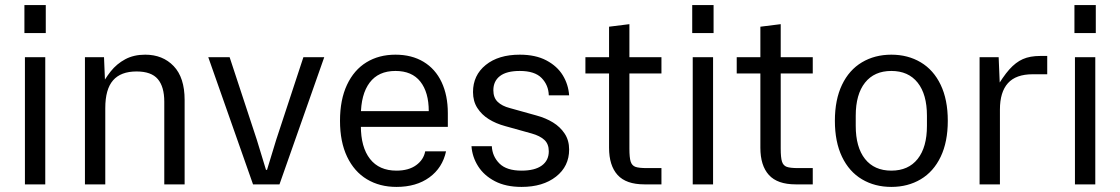

<svg xmlns="http://www.w3.org/2000/svg" viewBox="-20 -725 4405 755"><path d="M78 -500H158V0H78ZM76 -705V-595H160V-705Z M314 -500H389L394 -380L369 -371Q392 -415 415.5 -444.5Q439 -474 472.5 -492Q506 -510 551 -510Q620 -510 663 -465Q706 -420 706 -332V0H626V-325Q626 -384 600.5 -414Q575 -444 517 -444Q455 -444 424.5 -409Q394 -374 394 -300V0H314Z M799 -500H883L990 -175L1026 -57H1030L1066 -175L1173 -500H1255L1079 0H975Z M1317 -250Q1317 -333 1344.5 -391.5Q1372 -450 1421 -480Q1470 -510 1535 -510Q1599 -510 1645.5 -482Q1692 -454 1716.5 -402Q1741 -350 1741 -280V-226H1370V-288H1666Q1666 -362 1633 -404Q1600 -446 1535 -446Q1468 -446 1433.5 -400Q1399 -354 1399 -270V-230Q1399 -146 1435 -100Q1471 -54 1539 -54Q1587 -54 1616.5 -75.5Q1646 -97 1652 -130H1734Q1720 -65 1668.5 -27.5Q1617 10 1539 10Q1473 10 1423 -20Q1373 -50 1345 -108.5Q1317 -167 1317 -250Z M1840 -363Q1840 -429 1890 -469.5Q1940 -510 2024 -510Q2086 -510 2128.5 -487.5Q2171 -465 2193 -429Q2215 -393 2218 -350H2138Q2137 -390 2110 -418Q2083 -446 2024 -446Q1972 -446 1946 -426Q1920 -406 1920 -370Q1920 -341 1937 -324.5Q1954 -308 1985 -300L2089 -271Q2126 -261 2154.5 -243.5Q2183 -226 2200.5 -199.5Q2218 -173 2218 -137Q2218 -71 2166.5 -30.5Q2115 10 2031 10Q1969 10 1926 -12.5Q1883 -35 1860 -71.5Q1837 -108 1834 -150H1914Q1916 -110 1944 -82Q1972 -54 2031 -54Q2083 -54 2110.5 -74Q2138 -94 2138 -130Q2138 -159 2120.5 -175Q2103 -191 2071 -200L1967 -229Q1930 -239 1902 -256.5Q1874 -274 1857 -300.5Q1840 -327 1840 -363Z M2375 -144V-620L2455 -630V-141Q2455 -105 2460 -89.5Q2465 -74 2478.5 -69Q2492 -64 2524 -64H2581V0H2514Q2442 0 2408.5 -37Q2375 -74 2375 -144ZM2282 -500H2581V-436H2282Z M2704 -500H2784V0H2704ZM2702 -705V-595H2786V-705Z M2970 -144V-620L3050 -630V-141Q3050 -105 3055 -89.5Q3060 -74 3073.5 -69Q3087 -64 3119 -64H3176V0H3109Q3037 0 3003.5 -37Q2970 -74 2970 -144ZM2877 -500H3176V-436H2877Z M3263 -250Q3263 -333 3291 -391.5Q3319 -450 3369.5 -480Q3420 -510 3485 -510Q3550 -510 3600.5 -480Q3651 -450 3679 -391.5Q3707 -333 3707 -250Q3707 -167 3679 -108.5Q3651 -50 3600.5 -20Q3550 10 3485 10Q3420 10 3369.5 -20Q3319 -50 3291 -108.5Q3263 -167 3263 -250ZM3485 -54Q3552 -54 3588.5 -100Q3625 -146 3625 -230V-270Q3625 -354 3588.5 -400Q3552 -446 3485 -446Q3418 -446 3381.5 -400Q3345 -354 3345 -270V-230Q3345 -146 3381.5 -100Q3418 -54 3485 -54Z M3832 -500H3907L3912 -380L3893 -371Q3924 -424 3949 -452Q3974 -480 4002 -492.5Q4030 -505 4071 -505H4098V-433H4041Q3975 -433 3943.5 -398Q3912 -363 3912 -294V0H3832Z M4207 -500H4287V0H4207ZM4205 -705V-595H4289V-705Z"/></svg>

Font: TASA Orbiter VF Text
Style: Regular
Weight: 400
Designer: Weizhong Zhang
Foundry: 本地遙控
Version: Version 1.001;Glyphs 3.2 (3192)